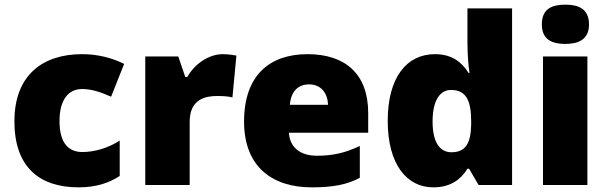

<svg xmlns="http://www.w3.org/2000/svg" viewBox="-20 -796 2614 826"><path d="M318 10C394 10 449 -9 495 -39V-191C446 -160 389 -142 334 -142C276 -142 236 -179 236 -275C236 -368 275 -413 333 -413C375 -413 412 -400 458 -380L514 -521C462 -547 401 -563 333 -563C166 -563 42 -475 42 -274C42 -77 150 10 318 10Z M939 -563C876 -563 816 -519 786 -465H777L747 -553H605V0H796V-272C796 -372 867 -383 915 -383C950 -383 967 -380 980 -377L997 -557C986 -559 960 -563 939 -563Z M1303 -563C1140 -563 1030 -472 1030 -273C1030 -76 1154 10 1321 10C1417 10 1475 -3 1528 -31V-168C1467 -139 1413 -126 1344 -126C1266 -126 1226 -167 1223 -225H1564V-310C1564 -479 1464 -563 1303 -563ZM1310 -433C1362 -433 1390 -394 1391 -345H1227C1232 -406 1265 -433 1310 -433Z M1844 10C1920 10 1964 -26 1991 -70H1998L2039 0H2183V-760H1991V-612C1991 -565 1995 -510 2000 -482H1996C1967 -528 1925 -563 1851 -563C1731 -563 1648 -465 1648 -276C1648 -89 1730 10 1844 10ZM1922 -141C1874 -141 1841 -181 1841 -273C1841 -366 1874 -409 1920 -409C1987 -409 2007 -361 2007 -274V-259C2005 -179 1983 -141 1922 -141Z M2412 -776C2356 -776 2311 -759 2311 -691C2311 -625 2356 -607 2412 -607C2467 -607 2514 -625 2514 -691C2514 -759 2467 -776 2412 -776ZM2507 -553H2316V0H2507Z"/></svg>

Font: Noto Sans Arabic UI Bk
Style: Regular
Weight: 900
Designer: Monotype Design Team, Nadine Chahine and Nizar Qandah
Foundry: Monotype Imaging Inc.
Version: Version 2.010